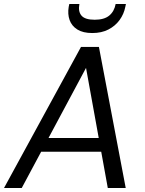

<svg xmlns="http://www.w3.org/2000/svg" viewBox="-35 -933 720 953"><path d="M-15 0 367 -700H456L589 0H500L392 -596L73 0ZM132 -180 168 -248H491L503 -180ZM423 -769Q377 -769 349 -786.5Q321 -804 310.5 -833.5Q300 -863 306 -899L309 -913H359Q352 -876 369.5 -855.5Q387 -835 435 -835Q482 -835 507 -855.5Q532 -876 539 -913H590L587 -899Q580 -863 558.5 -833.5Q537 -804 503 -786.5Q469 -769 423 -769Z"/></svg>

Font: DM Sans 10pt
Style: Italic
Weight: 400
Italic angle: -10°
Version: Version 4.004;gftools[0.9.30]